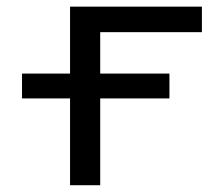

<svg xmlns="http://www.w3.org/2000/svg" viewBox="-20 -544 653 566"><path d="M44.9 -253.9V-327.1H186.5V-524.4H575.2V-449.2H275.4V-327.1H479.5V-253.9H275.4V2H186.5V-253.9Z"/></svg>

Font: irohakakuC Regular
Style: Regular
Weight: 400
Designer: [Source Han Sans]
Ryoko NISHIZUKA Ë•øÂ°öÊ∂ºÂ≠ê (kana & ideographs); Paul D. Hunt (Latin, Greek & Cyrillic); Wenlong ZHAN
Version: Version 1.001.20160904